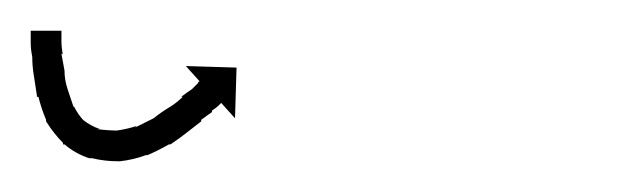

<svg xmlns="http://www.w3.org/2000/svg" viewBox="-28 -97 411 125"><path d="M12 -75Q12 -75 12 -75Q12 -75 12 -75Q12 -75 12 -75Q12 -75 12 -75Q12 -73 12 -70Q12 -70 12 -70Q12 -70 12 -70Q12 -70 12 -70Q12 -70 12 -70Q12 -66 13 -61Q13 -61 13 -61Q13 -61 13 -62Q12 -62 12 -62Q12 -62 12 -62Q13 -56 14 -51Q14 -51 14 -51Q14 -51 14 -51Q14 -51 14 -51Q14 -51 14 -51Q14 -45 16 -39Q16 -39 16 -39Q16 -39 16 -39Q16 -39 16 -39Q16 -39 16 -39Q18 -33 20 -27Q20 -27 20 -27Q20 -27 20 -28Q20 -28 20 -28Q20 -28 20 -28Q23 -22 27 -18Q27 -18 27 -18Q26 -19 26 -19Q31 -15 37 -13Q37 -13 36 -13Q35 -13 35 -13Q42 -12 49 -12Q49 -12 49 -12Q48 -12 48 -12Q55 -13 61 -15Q61 -15 61 -15Q61 -15 61 -15Q61 -15 60.5 -14.5Q60 -14 60 -14Q66 -17 72 -20Q72 -20 72 -20Q72 -20 72 -20Q72 -20 72 -20Q72 -20 72 -20Q77 -24 82 -27Q82 -27 82 -27Q82 -27 82 -27Q82 -27 82 -27Q82 -27 82 -27Q87 -30 91 -34Q91 -34 90.5 -34Q90 -34 90 -34Q90 -34 90 -34Q90 -34 90 -34Q94 -37 97 -39Q97 -39 97 -39Q97 -39 97 -39Q97 -39 97 -39Q97 -39 97 -39Q99 -41 101 -43Q101 -44 102 -44L93 -54L126 -53L125 -20L116 -30Q115 -29 114 -28Q113 -27 110 -25Q110 -25 110 -25Q110 -25 110 -25Q110 -25 110 -24.5Q110 -24 110 -24Q107 -22 103 -19Q103 -19 103 -19Q103 -19 103 -19Q103 -19 103 -18.5Q103 -18 103 -18Q99 -15 94 -11Q94 -11 94 -11Q94 -11 94 -11Q94 -11 94 -11Q94 -11 94 -11Q89 -7 83 -3Q83 -3 82.5 -3Q82 -3 82 -3Q82 -3 82 -3Q82 -3 82 -3Q75 1 68 4Q68 4 68 4Q68 4 68 4Q68 4 67.5 4Q67 4 67 4Q59 7 50 8Q50 8 50 8Q49 8 49 8Q40 8 32 6Q32 6 31 6Q30 6 30 6Q21 3 14 -3Q14 -3 13 -3Q13 -4 13 -4Q7 -10 2 -18Q2 -18 2 -18.5Q2 -19 2 -19Q2 -19 2 -19Q2 -19 2 -19Q-1 -26 -3 -34Q-3 -34 -3.5 -34Q-4 -34 -4 -34Q-4 -34 -4 -34.5Q-4 -35 -4 -35Q-5 -41 -6 -48Q-6 -48 -6 -48Q-6 -48 -6 -48Q-6 -48 -6 -48Q-6 -48 -6 -48Q-7 -54 -7 -60Q-7 -60 -7 -60Q-7 -60 -7 -60Q-7 -60 -7 -60Q-7 -60 -7 -60Q-8 -65 -8 -69Q-8 -69 -8 -69Q-8 -69 -8 -69Q-8 -69 -8 -69Q-8 -69 -8 -69Q-8 -72 -8 -75Q-8 -75 -8 -75Q-8 -75 -8 -75Q-8 -75 -8 -75Q-8 -75 -8 -75Q-8 -76 -8 -77H12Q12 -76 12 -75Z"/></svg>

Font: FRB American Cursive Just Arrows Light
Style: Italic
Weight: 300
Italic angle: -25°
Version: Version 2.0;Modular Font Editor K font №1